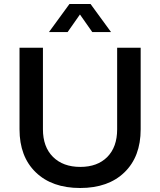

<svg xmlns="http://www.w3.org/2000/svg" viewBox="-20 -940 804 965"><path d="M78.1 -290V-700.2H195.8V-290Q195.8 -201.7 246.3 -151.4Q296.9 -101.1 383.8 -101.1Q469.7 -101.1 519.3 -151.1Q568.8 -201.2 568.8 -290V-700.2H687V-290Q687 -152.8 605.7 -74Q524.4 4.9 382.8 4.9Q241.2 4.9 159.7 -74Q78.1 -152.8 78.1 -290ZM226.1 -778.8 329.1 -919.9H435.1L538.1 -778.8H443.8L381.8 -867.2L319.8 -778.8Z"/></svg>

Font: Trueno
Style: Regular
Weight: 400
Designer: Julieta Ulanovsky
Foundry: Julieta Ulanovsky
Version: Version 3.001b | FøM Fix